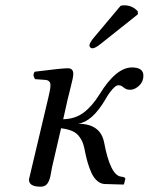

<svg xmlns="http://www.w3.org/2000/svg" viewBox="-20 -693 560 723"><path d="M471 -355Q458 -355 451.5 -359.5Q445 -364 439.5 -368Q434 -372 425 -372Q417 -372 403.5 -357Q390 -342 377 -319Q328 -235 274 -227Q358 -227 372 -157Q395 -34 435 -28L442 -27Q452 -25 452 -19L447 0L445 2L376 0Q360 0 346.5 -11.5Q333 -23 324.5 -42Q316 -61 311 -78Q306 -95 302 -113Q298 -136 293.5 -150Q289 -164 279 -178Q269 -192 252 -199.5Q235 -207 210 -210L178 -72Q176 -65 173.5 -49.5Q171 -34 169 -26Q167 -18 162.5 -8.5Q158 1 150.5 5.5Q143 10 132 10Q89 10 89 -17Q89 -19 102 -72L161 -321Q170 -357 170 -372Q170 -390 152 -392L112 -395Q101 -411 111 -423Q213 -436 235 -436Q256 -436 256 -415Q256 -407 253 -393.5Q250 -380 244 -356Q238 -332 235 -320L218 -244Q263 -245 295 -269Q327 -293 355 -338Q417 -439 477 -439Q520 -439 520 -408Q520 -385 503.5 -370Q487 -355 471 -355ZM434 -671Q440 -673 448 -673Q479 -673 499 -650V-639L362 -530Q339 -511 328 -511Q323 -511 319.5 -515Q316 -519 317 -524Q319 -534 334 -552Z"/></svg>

Font: Linux Libertine O
Style: Italic
Weight: 400
Italic angle: -12°
Designer: Philipp H. Poll
Foundry: Philipp H. Poll
Version: Version 5.1.6